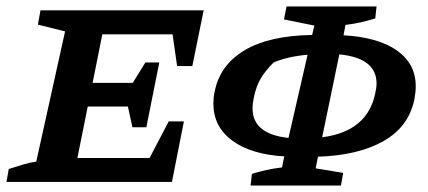

<svg xmlns="http://www.w3.org/2000/svg" viewBox="-29 -562 1323 593"><path d="M-9 0 -2 -40Q20 -47 41 -53.5Q62 -60 83 -63L172 -465L88 -486L96 -530H600L565 -358H518L504 -456H287L257 -306H381L420 -369H463L423 -169H380L366 -233H242L210 -74H433L492 -187H539L502 0Z M745 11 749 -25Q793 -39 842 -45L849 -79Q746 -85 688 -128Q630 -171 630 -242Q630 -251 631 -261.5Q632 -272 634 -279Q650 -361 726 -406.5Q802 -452 935 -454L942 -483L848 -502L856 -542H1134L1130 -505Q1107 -498 1085 -493Q1063 -488 1038 -485L1032 -453Q1139 -447 1197 -406Q1255 -365 1255 -296Q1255 -287 1254 -277Q1253 -267 1251 -256Q1234 -171 1156 -126.5Q1078 -82 953 -78L946 -42L1031 -28L1024 11ZM1134 -304Q1134 -383 1019 -394L966 -138Q1106 -156 1130 -274Q1131 -279 1132.5 -287.5Q1134 -296 1134 -304ZM751 -227Q751 -148 862 -136L921 -393Q857 -387 816 -369Q790 -343 776 -319Q762 -295 755 -261Q751 -242 751 -227Z"/></svg>

Font: Piazzolla SC SemiBold
Style: Italic
Weight: 600
Italic angle: -11.3°
Designer: Juan Pablo del Peral
Foundry: Huerta Tipografica
Version: Version 1.330